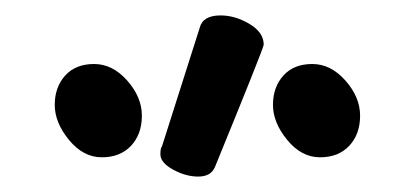

<svg xmlns="http://www.w3.org/2000/svg" viewBox="-20 -790 540 249"><path d="M237 -561Q221 -561 204.5 -570Q188 -579 188 -590Q188 -598 190 -600L239 -754Q243 -770 266 -770Q285 -770 303.5 -759Q322 -748 322 -732Q322 -728 259 -574Q254 -561 237 -561ZM112 -586Q88 -586 69.5 -608.5Q51 -631 51 -654Q51 -677 64.5 -692Q78 -707 102 -707Q126 -707 145 -685.5Q164 -664 164 -640Q164 -616 150 -601Q136 -586 112 -586ZM395 -586Q371 -586 352.5 -608.5Q334 -631 334 -654Q334 -677 347.5 -692Q361 -707 385 -707Q409 -707 428 -685.5Q447 -664 447 -640Q447 -616 433 -601Q419 -586 395 -586Z"/></svg>

Font: LXGW WenKai Mono TC
Style: Bold
Weight: 700
Designer: LXGW / Fontworks Inc.
Foundry: LXGW / Fontworks Inc.
Version: Version 1.330